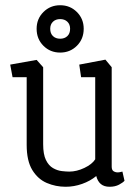

<svg xmlns="http://www.w3.org/2000/svg" viewBox="-20 -710 530 734"><path d="M231 4Q193 4 159 -10.5Q125 -25 103.5 -60Q82 -95 82 -156V-415H28L19 -463L120 -481L145 -453V-159Q145 -120 155.5 -98.5Q166 -77 182.5 -67.5Q199 -58 216 -56Q233 -54 245 -54Q273 -54 302.5 -68Q332 -82 344 -101V-415H290L283 -463L383 -482L407 -453V-73Q407 -60 414 -55.5Q421 -51 430 -51Q436 -51 441 -52.5Q446 -54 448 -54L456 -19Q450 -12 435 -4Q420 4 399 4Q378 4 365.5 -6.5Q353 -17 348 -37Q325 -18 294 -7Q263 4 231 4ZM120 -600Q120 -638 146 -664Q172 -690 210 -690Q248 -690 274 -664Q300 -638 300 -600Q300 -561 274 -535Q248 -509 210 -509Q172 -509 146 -535Q120 -561 120 -600ZM172 -600Q172 -582 182.5 -572Q193 -562 210 -562Q227 -562 237.5 -572Q248 -582 248 -600Q248 -617 237.5 -627Q227 -637 210 -637Q193 -637 182.5 -627Q172 -617 172 -600Z"/></svg>

Font: Kreon Light Light
Style: Regular
Weight: 300
Version: Version 2.002